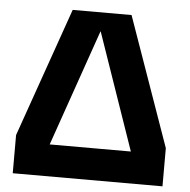

<svg xmlns="http://www.w3.org/2000/svg" viewBox="-51 -756 796 806"><g transform="rotate(5 347.0 -352.5)"><path d="M32 0V-161L223 -705H471L663 -161V0ZM176 -134H518L348 -625H347Z"/></g></svg>

Font: TikTok Sans 24pt
Style: Bold
Weight: 700
Version: Version 4.000